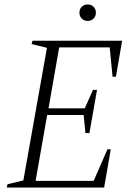

<svg xmlns="http://www.w3.org/2000/svg" viewBox="-20 -843 591 863"><path d="M10 0 14 -15 85 -32 191 -628 122 -645 126 -660H529L501 -498H486L473 -630H246L198 -356H361L398 -439H416L382 -245H364L356 -326H192L140 -30H401L463 -172H478L448 0ZM374 -749Q358 -749 347.5 -759.5Q337 -770 337 -786Q337 -802 347.5 -812.5Q358 -823 374 -823Q390 -823 400.5 -812.5Q411 -802 411 -786Q411 -770 400.5 -759.5Q390 -749 374 -749Z"/></svg>

Font: Spectral ExtraLight
Style: Italic
Weight: 275
Italic angle: -10°
Designer: Jean-Baptiste Levee
Foundry: Production Type
Version: Version 2.001